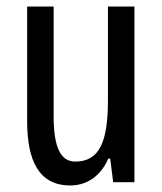

<svg xmlns="http://www.w3.org/2000/svg" viewBox="-20 -557 496 587"><path d="M391 -537H310V-251C310 -123 284 -63 210 -63C165 -63 144 -107 144 -202V-537H63V-187C63 -67 98 10 195 10C246 10 288 -19 311 -72H317L326 0H391Z"/></svg>

Font: Noto Sans Thai Looped ExtraCondensed
Style: Regular
Weight: 400
Width: 2
Designer: Sasikarn Vongin, Ben Mitchell
Foundry: The Fontpad Ltd
Version: Version 1.001